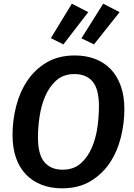

<svg xmlns="http://www.w3.org/2000/svg" viewBox="-20 -1007 729 1042"><path d="M655 -415Q655 -337 635.5 -260Q616 -183 575 -122Q534 -61 470 -23Q406 15 317 15Q256 15 206.5 -4Q157 -23 121.5 -59.5Q86 -96 67 -150Q48 -204 48 -275Q48 -353 67.5 -430Q87 -507 128 -568.5Q169 -630 233 -668Q297 -706 386 -706Q447 -706 496.5 -687Q546 -668 581 -631.5Q616 -595 635.5 -540.5Q655 -486 655 -415ZM319 -86Q380 -86 418.5 -120.5Q457 -155 479 -207Q501 -259 509 -318.5Q517 -378 517 -429Q517 -524 482.5 -564.5Q448 -605 384 -605Q324 -605 285.5 -570.5Q247 -536 225 -484Q203 -432 194.5 -372.5Q186 -313 186 -263Q186 -167 221.5 -126.5Q257 -86 319 -86ZM422 -799 540 -987 629 -941 490 -766ZM256 -800 370 -987 459 -941 324 -766Z"/></svg>

Font: Xgbmvzvtohvqztyvzapvmeyoton
Style: Regular
Weight: 500
Italic angle: -8°
Designer: Carrois Corporate & Edenspiekermann
Foundry: Carrois Corporate GbR & Edenspiekermann AG
Version: Version 2.001